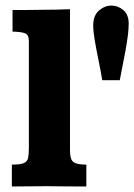

<svg xmlns="http://www.w3.org/2000/svg" viewBox="-20 -675 486 695"><path d="M22.9 0Q22.9 -2 22.9 -13.4Q22.9 -24.9 22.9 -39.6Q22.9 -54.2 22.9 -65.7Q22.9 -77.1 22.9 -79.1Q53.7 -79.1 66.4 -84.7Q79.1 -90.3 81.8 -103.5Q84.5 -116.7 84.5 -140.1V-526.4Q84.5 -549.8 69.6 -554.9Q54.7 -560.1 25.4 -560.5V-638.7Q35.6 -638.7 59.6 -638.7Q83.5 -638.7 106 -639.2Q128.4 -639.6 134.8 -639.6Q159.2 -639.6 183.3 -640.1Q207.5 -640.6 233.4 -641.6V-129.4Q233.4 -98.6 245.1 -88.9Q256.8 -79.1 292.5 -79.1V0Q259.8 0 227.1 -0.2Q194.3 -0.5 151.9 -1Q112.8 -1 83 -0.5Q53.2 0 22.9 0ZM350.1 -384.8Q344.7 -418 336.9 -455.8Q329.1 -493.7 323.2 -527.6Q317.4 -561.5 317.4 -582.5Q317.4 -618.7 338.1 -636.7Q358.9 -654.8 383.8 -654.8Q407.2 -654.8 426.5 -638.4Q445.8 -622.1 445.8 -589.8Q445.8 -572.8 443.4 -551Q440.9 -529.3 434.1 -491Q427.2 -452.6 413.6 -384.8Z"/></svg>

Font: Kameron
Style: Regular
Weight: 400
Designer: Vernon Adams
Foundry: Vernon Adams
Version: Version 1.100